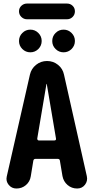

<svg xmlns="http://www.w3.org/2000/svg" viewBox="-20 -1080 540 1100"><path d="M279.3 -844.7Q279.3 -872.1 298.3 -891.1Q317.4 -910.2 344.2 -910.2Q371.1 -910.2 390.1 -891.1Q409.2 -872.1 409.2 -845.2Q409.2 -818.4 390.1 -799.3Q371.1 -780.3 344.2 -780.3Q317.4 -780.3 298.3 -799.3Q279.3 -818.4 279.3 -844.7ZM88.9 -844.7Q88.9 -872.1 107.9 -891.1Q127 -910.2 153.8 -910.2Q180.7 -910.2 199.7 -891.1Q218.8 -872.1 218.8 -845.2Q218.8 -818.4 199.7 -799.3Q180.7 -780.3 153.8 -780.3Q127 -780.3 107.9 -799.3Q88.9 -818.4 88.9 -844.7ZM292 -275.4Q296.9 -275.4 299.3 -278.3Q301.8 -281.2 300.8 -286.1L248 -598.6Q248 -599.6 247.1 -599.6Q246.1 -599.6 246.1 -598.6L193.4 -286.1Q193.4 -281.2 195.8 -278.3Q198.2 -275.4 202.1 -275.4ZM346.7 -652.3 477.5 -70.3Q483.4 -43 466.8 -21.5Q450.2 0 421.9 0Q390.6 0 367.2 -20Q343.8 -40 337.9 -71.3L323.2 -159.2Q322.3 -169.9 309.6 -169.9H183.6Q172.9 -169.9 170.9 -159.2L156.2 -69.3Q151.4 -39.1 128.4 -19.5Q105.5 0 74.2 0Q46.9 0 29.8 -21Q12.7 -42 18.6 -68.4L151.4 -652.3Q159.2 -686.5 186.5 -708.5Q213.9 -730.5 249.5 -730.5Q285.2 -730.5 312.5 -708.5Q339.8 -686.5 346.7 -652.3ZM364.3 -1059.6Q382.8 -1059.6 396 -1046.9Q409.2 -1034.2 409.2 -1015.1Q409.2 -996.1 396 -982.9Q382.8 -969.7 364.3 -969.7H133.8Q116.2 -969.7 102.5 -982.9Q88.9 -996.1 88.9 -1015.1Q88.9 -1034.2 102.5 -1046.9Q116.2 -1059.6 133.8 -1059.6Z"/></svg>

Font: Rounded-X Mgen+ 1mn bold
Style: Bold
Weight: 700
Designer: [Source Han Sans]
Ryoko NISHIZUKA  (kana & ideographs); Paul D. Hunt (Latin, Greek & Cyrillic); Wenlong ZHANG  (bopomofo
Version: Version 1.059.20150602